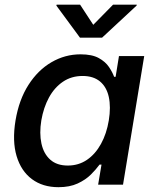

<svg xmlns="http://www.w3.org/2000/svg" viewBox="-20 -779 655 810"><path d="M226.6 10.7Q160.2 10.7 114.5 -23.4Q68.8 -57.6 50 -120.6Q31.2 -183.6 45.4 -270.5Q60.1 -358.4 100.1 -420.9Q140.1 -483.4 197.3 -516.6Q254.4 -549.8 319.8 -549.8Q368.7 -549.8 397 -533.9Q425.3 -518.1 439.9 -496.1Q454.6 -474.1 461.4 -455.1H467.8L481.9 -542.5H588.4L499 0H394L408.2 -84.5H399.9Q385.7 -64.9 363.5 -42.7Q341.3 -20.5 307.6 -4.9Q273.9 10.7 226.6 10.7ZM266.1 -80.6Q311.5 -80.6 346.9 -104.7Q382.3 -128.9 406 -171.9Q429.7 -214.8 439 -271Q448.2 -327.6 439 -369.9Q429.7 -412.1 401.9 -435.3Q374 -458.5 328.6 -458.5Q281.2 -458.5 245.4 -434.1Q209.5 -409.7 186.5 -367.4Q163.6 -325.2 154.3 -271Q145.5 -216.8 154.8 -173.6Q164.1 -130.4 191.9 -105.5Q219.7 -80.6 266.1 -80.6ZM317.9 -759.3 373.5 -674.3 457 -759.3H557.1L556.2 -755.4L410.6 -620.1H317.4L217.8 -755.4L218.8 -759.3Z"/></svg>

Font: Inter 16pt Medium
Style: Italic
Weight: 500
Italic angle: -9.3988°
Version: Version 4.001;git-66647c0bb